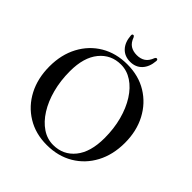

<svg xmlns="http://www.w3.org/2000/svg" viewBox="-230 -1041 1225 1225"><g transform="rotate(45 382.0 -429.0)"><path d="M381.5 -713.5Q483.5 -713.5 560.8 -666.2Q638 -619 681.5 -536.5Q725 -454 725 -348Q725 -241 681.5 -159.2Q638 -77.5 560.5 -31.5Q483 14.5 381 14.5Q280 14.5 202.8 -32.8Q125.5 -80 82.2 -162.8Q39 -245.5 39 -353Q39 -459 82.5 -540.5Q126 -622 203.2 -667.8Q280.5 -713.5 381.5 -713.5ZM611.5 -278Q611.5 -363 591.8 -436.8Q572 -510.5 536.8 -566.2Q501.5 -622 454.5 -653Q407.5 -684 354 -684Q264.5 -684 208.8 -615.8Q153 -547.5 153 -423.5Q153 -337.5 172.8 -263.2Q192.5 -189 227.8 -133Q263 -77 309.5 -45.8Q356 -14.5 410 -14.5Q500.5 -14.5 556 -83Q611.5 -151.5 611.5 -278ZM382 -797Q416.5 -797 439.8 -812.8Q463 -828.5 476 -864Q480.5 -873 487 -873Q498 -873 497 -858.5Q492.5 -802 462 -769.5Q431.5 -737 382 -737Q332 -737 301.5 -769.5Q271 -802 267 -858.5Q265.5 -873 276.5 -873Q283 -873 287.5 -864Q300.5 -827.5 324.5 -812.2Q348.5 -797 382 -797Z"/></g></svg>

Font: Fraunces 72pt
Style: Regular
Weight: 400
Version: Version 1.000;[0bf87f6ff]